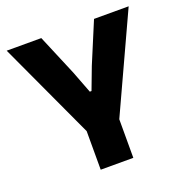

<svg xmlns="http://www.w3.org/2000/svg" viewBox="-117 -746 820 852"><g transform="rotate(-20 293.0 -319.5)"><path d="M363 -167H223L4.5 -639H168L249 -446.5L289 -342H297L336.5 -446.5L417 -639H580.5ZM370 0H216V-307.5H370Z"/></g></svg>

Font: Anek Devanagari
Style: Bold
Weight: 700
Designer: Kailash Malviya (Devanagari) & Yesha Goshar (Latin)
Foundry: Ek Type
Version: Version 1.003